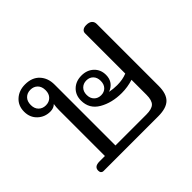

<svg xmlns="http://www.w3.org/2000/svg" viewBox="-129 -735 914 914"><g transform="rotate(-45 328.0 -278.0)"><path d="M84 -19Q84 -46 119 -46H156V-355Q156 -374 159 -393Q145 -379 122 -379Q85 -379 59 -403.5Q33 -428 33 -467Q33 -507 60 -531.5Q87 -556 128 -556Q175 -556 201 -528Q227 -500 227 -456V-46H435Q472 -46 487 -60.5Q502 -75 502 -112V-213Q464 -201 425 -201Q359 -201 310.5 -229Q262 -257 262 -313Q262 -350 286 -373Q310 -396 348 -396Q385 -396 409 -373.5Q433 -351 433 -315Q433 -290 420.5 -273Q408 -256 386 -248Q411 -243 436 -243Q473 -243 502 -255V-526Q502 -537 510.5 -543.5Q519 -550 534 -550Q553 -550 563 -541.5Q573 -533 573 -518V-101Q573 -48 548.5 -24Q524 0 469 0H100Q93 0 88.5 -5Q84 -10 84 -19ZM178 -467Q178 -492 164 -506Q150 -520 128 -520Q106 -520 92 -506Q78 -492 78 -467Q78 -443 92 -429Q106 -415 128 -415Q150 -415 164 -429Q178 -443 178 -467ZM395 -313Q395 -336 382 -349.5Q369 -363 348 -363Q327 -363 313.5 -349.5Q300 -336 300 -313Q300 -290 313.5 -276.5Q327 -263 348 -263Q369 -263 382 -276.5Q395 -290 395 -313Z"/></g></svg>

Font: Maitree
Style: Regular
Weight: 400
Designer: CadsonDemak Team
Foundry: CadsonDemak
Version: Version 1.001